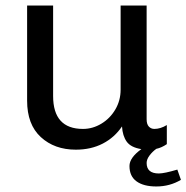

<svg xmlns="http://www.w3.org/2000/svg" viewBox="-20 -531 674 694"><path d="M634 119Q594 143 545 143Q499 143 473.5 124.5Q448 106 448 69Q448 39 491 8Q453 2 438 -19Q423 -40 421 -74Q394 -34 351.5 -12Q309 10 254 10Q177 10 127.5 -35.5Q78 -81 78 -167V-511H172V-184Q172 -65 280 -65Q315 -65 346.5 -84Q378 -103 397 -135.5Q416 -168 416 -207V-511H510V-100Q510 -82 518 -73.5Q526 -65 538 -65Q560 -65 583 -79V-10Q564 3 545 7Q531 17 520.5 31Q510 45 510 58Q510 96 554 96Q574 96 621 82Z"/></svg>

Font: Chivo
Style: Regular
Weight: 400
Designer: Hector Gatti
Foundry: Omnibus-Type
Version: Version 1.003